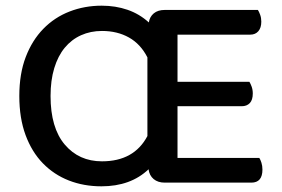

<svg xmlns="http://www.w3.org/2000/svg" viewBox="-20 -642 992 676"><path d="M893 -86Q897 -80 900.5 -69Q904 -58 904 -45Q904 1 865 1H560Q536 1 521 -11.5Q506 -24 503 -46Q440 14 337 14Q275 14 222.5 -6.5Q170 -27 131 -67Q92 -107 70 -166.5Q48 -226 48 -304Q48 -382 70.5 -441Q93 -500 132.5 -540.5Q172 -581 225 -601.5Q278 -622 338 -622Q387 -622 429 -607.5Q471 -593 504 -563Q507 -583 521.5 -595Q536 -607 560 -607H888Q892 -601 896 -590Q900 -579 900 -566Q900 -544 889.5 -532Q879 -520 861 -520H605V-354H858Q862 -348 866 -337Q870 -326 870 -313Q870 -290 859.5 -279Q849 -268 831 -268H605V-86ZM499 -440Q475 -487 434 -510Q393 -533 339 -533Q299 -533 265.5 -518Q232 -503 208 -474Q184 -445 171 -402Q158 -359 158 -304Q158 -192 208 -133Q258 -74 339 -74Q452 -74 499 -163Z"/></svg>

Font: Baloo 2 Latin Medium
Style: Regular
Weight: 500
Designer: Sarang Kulkarni and Ek Type
Foundry: Ek Type
Version: Version 1.001